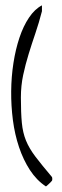

<svg xmlns="http://www.w3.org/2000/svg" viewBox="-20 -669 228 704"><path d="M148.4 14.6Q114.3 -7.8 89.8 -45.4Q65.4 -83 49.8 -129.4Q34.2 -175.8 27.3 -228.5Q20.5 -281.2 21 -334.5Q21.5 -387.7 29.3 -438Q37.1 -488.3 51.3 -530.8Q65.4 -573.2 86.4 -604.5Q107.4 -635.7 133.8 -649.4V-627.9Q123 -585.9 109.9 -547.4Q96.7 -508.8 85 -470.7Q73.2 -432.6 64.9 -393.6Q56.6 -354.5 56.6 -311.5Q56.6 -254.9 60.1 -218.8Q63.5 -182.6 75.2 -153.8Q86.9 -125 109.9 -94.7Q132.8 -64.5 170.9 -19.5Q170.9 -17.6 171.4 -15.6Q171.9 -13.7 171.9 -12.7Q171.9 -11.7 171.4 -9.8Q170.9 -7.8 170.9 -6.8Q168 -2.9 159.2 5.4Q150.4 13.7 148.4 14.6Z"/></svg>

Font: Waiting for the Sunrise
Style: Regular
Weight: 300
Version: Version 1.001 2001